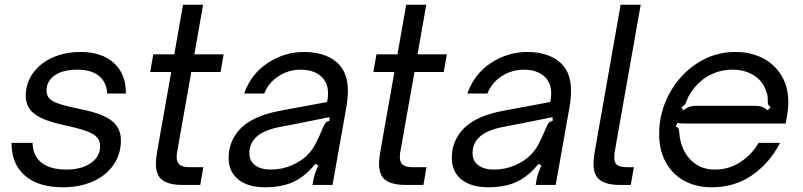

<svg xmlns="http://www.w3.org/2000/svg" viewBox="-20 -783 3399 813"><path d="M29 -178H118Q119 -123 156 -94Q193 -65 261 -65Q325 -65 364.5 -92.5Q404 -120 404 -164Q404 -187 391 -201.5Q378 -216 347 -227.5Q316 -239 257 -252Q166 -271 127.5 -299.5Q89 -328 89 -377Q89 -430 119 -472.5Q149 -515 202 -539Q255 -563 321 -563Q411 -563 462.5 -516Q514 -469 513 -387H434Q431 -436 398.5 -462Q366 -488 307 -488Q247 -488 212 -464Q177 -440 177 -399Q177 -379 189 -366Q201 -353 231.5 -343Q262 -333 320 -321Q412 -303 452 -272.5Q492 -242 492 -189Q492 -131 461 -85.5Q430 -40 374 -15Q318 10 246 10Q142 10 85 -40Q28 -90 29 -178Z M751 0Q696 0 668 -20Q640 -40 640 -91Q640 -109 645 -139L705 -478H616L629 -553H718L755 -763H840L803 -553H927L914 -478H790L733 -156Q728 -133 728 -118Q728 -96 740.5 -85.5Q753 -75 784 -75H841L828 0Z M948 -115Q948 -159 968 -197Q988 -235 1025 -261Q1075 -296 1161 -313L1365 -351Q1369 -368 1369 -388Q1369 -425 1349 -450Q1317 -488 1253 -488Q1202 -488 1159.5 -460.5Q1117 -433 1099 -387H1014Q1043 -470 1114 -516.5Q1185 -563 1268 -563Q1317 -563 1356 -548.5Q1395 -534 1419 -506Q1453 -467 1453 -398Q1453 -366 1446 -326L1388 0H1303L1308 -26Q1312 -48 1328 -83L1315 -89Q1281 -46 1240 -22Q1186 10 1103 10Q1030 10 989 -23Q948 -56 948 -115ZM1218 -84Q1255 -101 1277.5 -122.5Q1300 -144 1314 -170Q1328 -196 1347 -241Q1353 -256 1359 -263Q1365 -270 1375 -271V-287L1241 -260L1168 -246Q1103 -234 1070 -207Q1036 -179 1036 -134Q1036 -102 1060 -83.5Q1084 -65 1127 -65Q1175 -65 1218 -84Z M1696 0Q1641 0 1613 -20Q1585 -40 1585 -91Q1585 -109 1590 -139L1650 -478H1561L1574 -553H1663L1700 -763H1785L1748 -553H1872L1859 -478H1735L1678 -156Q1673 -133 1673 -118Q1673 -96 1685.5 -85.5Q1698 -75 1729 -75H1786L1773 0Z M1893 -115Q1893 -159 1913 -197Q1933 -235 1970 -261Q2020 -296 2106 -313L2310 -351Q2314 -368 2314 -388Q2314 -425 2294 -450Q2262 -488 2198 -488Q2147 -488 2104.5 -460.5Q2062 -433 2044 -387H1959Q1988 -470 2059 -516.5Q2130 -563 2213 -563Q2262 -563 2301 -548.5Q2340 -534 2364 -506Q2398 -467 2398 -398Q2398 -366 2391 -326L2333 0H2248L2253 -26Q2257 -48 2273 -83L2260 -89Q2226 -46 2185 -22Q2131 10 2048 10Q1975 10 1934 -23Q1893 -56 1893 -115ZM2163 -84Q2200 -101 2222.5 -122.5Q2245 -144 2259 -170Q2273 -196 2292 -241Q2298 -256 2304 -263Q2310 -270 2320 -271V-287L2186 -260L2113 -246Q2048 -234 2015 -207Q1981 -179 1981 -134Q1981 -102 2005 -83.5Q2029 -65 2072 -65Q2120 -65 2163 -84Z M2604 0Q2549 0 2521 -20Q2493 -40 2493 -91Q2493 -109 2498 -139L2608 -763H2693L2585 -152Q2581 -133 2581 -115Q2581 -94 2593 -84.5Q2605 -75 2637 -75H2664L2651 0Z M2771 -215Q2771 -306 2814 -386Q2857 -466 2931 -514.5Q3005 -563 3094 -563Q3157 -563 3207.5 -538Q3258 -513 3288 -465Q3318 -417 3318 -349Q3318 -322 3312 -290L3307 -260H2912Q2905 -260 2884.5 -260Q2864 -260 2847 -262L2842 -246Q2851 -244 2853 -239.5Q2855 -235 2856 -225Q2857 -215 2858 -205Q2868 -141 2907.5 -103Q2947 -65 3007 -65Q3067 -65 3115.5 -97Q3164 -129 3192 -178H3283Q3240 -94 3166 -42Q3092 10 2994 10Q2926 10 2875.5 -18.5Q2825 -47 2798 -98Q2771 -149 2771 -215ZM2874 -316Q2886 -326 2898.5 -330.5Q2911 -335 2928 -335H3176Q3195 -335 3207 -330.5Q3219 -326 3230 -316L3243 -328Q3235 -336 3233 -340.5Q3231 -345 3231 -352V-363Q3231 -379 3227 -389Q3214 -436 3175 -462Q3136 -488 3082 -488Q3027 -488 2981 -462.5Q2935 -437 2904 -389Q2895 -375 2891.5 -366Q2888 -357 2887 -355Q2884 -346 2880.5 -341Q2877 -336 2865 -328Z"/></svg>

Font: Open Sauce Sans
Style: Italic
Weight: 400
Italic angle: -10°
Designer: Alfredo Marco Pradil
Foundry: Creative Sauce Fz LLC
Version: Version 1.477